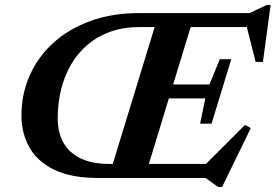

<svg xmlns="http://www.w3.org/2000/svg" viewBox="-20 -723 1119 780"><path d="M625.7 -670H772L567.3 0H420.7ZM547.5 -670H993.9L1065 -703.2H1079.4L1048.1 -471.4H1018.6L977.8 -632.6L999.3 -613H546.2Q481.4 -613 428.9 -594.4Q376.5 -575.7 336.3 -541.8Q296.2 -507.9 269.2 -461.7Q242.1 -415.6 228.3 -359.9Q214.5 -304.2 214.5 -242.7Q214.5 -185.7 237.6 -143.8Q260.7 -102 307.6 -79.5Q354.4 -57 425.6 -57H847L798.1 -38.5L975.2 -215.4L998.9 -202.7L882.2 36.6H866.3L815.1 0H378.8Q268.6 0 200 -33.6Q131.4 -67.2 99.3 -124.6Q67.1 -182.1 67.1 -253.9Q67.1 -339.4 99.9 -414.8Q132.8 -490.2 195.2 -547.5Q257.7 -604.9 346.5 -637.4Q435.3 -670 547.5 -670ZM839.5 -220.5H793L814.1 -323.2H590.5L607.4 -379.8H830.9L873 -482.5H919.5L879.5 -351.5Z"/></svg>

Font: Newsreader Text
Style: Italic
Weight: 400
Italic angle: -17°
Designer: Hugues Gentile
Foundry: Production Type
Version: Version 1.001